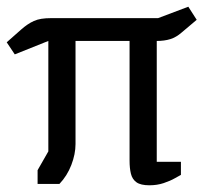

<svg xmlns="http://www.w3.org/2000/svg" viewBox="-47 -548 606 572"><path d="M398 4Q372 4 359.5 -5Q347 -14 343 -30.5Q339 -47 339 -69V-426H178V-119Q178 -89 165.5 -56.5Q153 -24 130 0H65V-41L97 -97V-426L-3 -386L-27 -422L16 -460Q25 -468 34.5 -474.5Q44 -481 54 -485.5Q64 -490 76.5 -492Q89 -494 106 -494H424L514 -528L539 -489L494 -451Q478 -437 460.5 -431.5Q443 -426 420 -426V-66H492V-27Q488 -25 474 -17Q460 -9 440.5 -2.5Q421 4 398 4Z"/></svg>

Font: Faustina
Style: Regular
Weight: 400
Designer: Alfonso Garcia
Foundry: http://www.omnibus-type.com
Version: Version 1.200